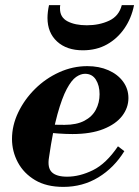

<svg xmlns="http://www.w3.org/2000/svg" viewBox="-20 -721 545 752"><path d="M228 11Q162 11 117.5 -15.5Q73 -42 50 -85Q27 -128 27 -177Q27 -230 51.5 -281Q76 -332 117.5 -373Q159 -414 212 -438Q265 -462 322 -462Q368 -462 404.5 -446Q441 -430 462 -401.5Q483 -373 483 -337Q483 -299 458.5 -267Q434 -235 385 -215.5Q336 -196 264 -196Q239 -196 210 -198Q181 -200 158.5 -203Q136 -206 130 -207L135 -242Q152 -235 173 -233.5Q194 -232 233 -232Q280 -232 310.5 -248Q341 -264 355.5 -291.5Q370 -319 370 -352Q370 -386 355.5 -409Q341 -432 313 -432Q296 -432 278 -419.5Q260 -407 241.5 -372.5Q223 -338 205 -273.5Q187 -209 172 -105Q165 -64 183 -46.5Q201 -29 243 -29Q292 -29 344 -54.5Q396 -80 442 -148L467 -129Q427 -64 365.5 -26.5Q304 11 228 11ZM304.5 -524Q241 -524 203.5 -558.5Q166 -593 166 -651Q166 -661.5 167.5 -674.7Q169 -687.8 172 -701H216Q215 -697.5 215 -694Q215 -690.5 215 -687Q215 -653 244.5 -637.5Q274 -622 320 -622Q369 -622 407.5 -640Q446 -658 457 -701H505Q495 -650 467.5 -610Q440 -570 399 -547Q358 -524 304.5 -524Z"/></svg>

Font: Libre Bodoni
Style: Italic
Weight: 400
Italic angle: -13°
Designer: Pablo Impallari, Rodrigo Fuenzalida
Foundry: Impallari Type
Version: Version 2.005;gftools[0.9.23]